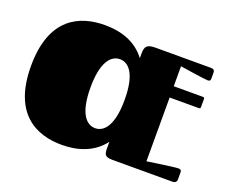

<svg xmlns="http://www.w3.org/2000/svg" viewBox="-120 -912 1323 1120"><g transform="rotate(20 541.5 -352.5)"><path d="M853 -526V-650C853 -650 1006 -626 1026 -626C1038 -626 1044 -629 1044 -642V-677C1044 -689 1042 -701 1020 -701H681C628 -701 611 -691 611 -641V-612C547 -698 449 -724 355 -724C198 -724 30 -651 30 -353C30 -55 198 19 355 19C449 19 547 -8 611 -93V-57C611 -15 615 0 664 0H1035C1057 0 1062 -12 1062 -24V-69C1062 -82 1054 -85 1041 -85C1017 -85 853 -60 853 -60V-456H1034C1041 -456 1044 -459 1044 -467V-516C1044 -522 1042 -526 1034 -526ZM399 -353C399 -516 452 -567 505 -567C557 -567 611 -519 611 -353C611 -190 558 -139 505 -139C452 -139 399 -190 399 -353Z"/></g></svg>

Font: Fascinate
Style: Regular
Weight: 900
Designer: Astigmatic (AOETI)
Foundry: Astigmatic (AOETI)
Version: Version 1.000